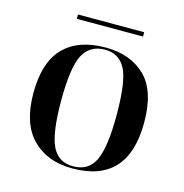

<svg xmlns="http://www.w3.org/2000/svg" viewBox="-100 -751 820 854"><g transform="rotate(15 309.5 -324.0)"><path d="M307 10Q564 10 564 -269Q564 -416 495.5 -482Q427 -548 313 -548Q188 -548 121 -480Q54 -412 54 -269Q54 -130 122.5 -60Q191 10 307 10ZM308 0Q240 0 211 -60Q182 -120 182 -269Q182 -422 212.5 -480Q243 -538 313 -538Q377 -538 407 -482Q437 -426 437 -269Q437 -124 408.5 -62Q380 0 308 0ZM155 -638V-658H460V-638Z"/></g></svg>

Font: Noto Serif Display Semi
Style: Regular
Weight: 600
Designer: Monotype Design Team
Foundry: Monotype Imaging Inc.
Version: Version 1.900